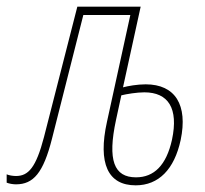

<svg xmlns="http://www.w3.org/2000/svg" viewBox="-74 -546 614 576"><path d="M-26 7C26 7 56 -27 82 -130L176 -501H317L247 -181C219 -55 250 10 333 10C402 10 449 -38 468 -126C490 -231 452 -293 363 -293C338 -293 310 -288 295 -284L348 -526H158L58 -135C34 -43 11 -18 -26 -18C-36 -18 -47 -20 -54 -23V2C-46 5 -36 7 -26 7ZM274 -186 290 -260C306 -264 337 -269 359 -269C431 -269 462 -221 442 -127C425 -50 388 -14 334 -14C268 -14 248 -65 274 -186Z"/></svg>

Font: Noto Sans ExtraCondensed Thin
Style: Italic
Weight: 100
Width: 2
Italic angle: -12°
Designer: Monotype Design Team
Foundry: Monotype Imaging Inc.
Version: Version 2.013